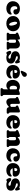

<svg xmlns="http://www.w3.org/2000/svg" viewBox="3076 -3874 1031 7222"><g transform="rotate(90 3591.0 -262.5)"><path d="M526.5 -342.5Q526.5 -304 497.8 -277.8Q469 -251.5 421 -251.5Q374.5 -251.5 351.2 -276.2Q328 -301 328 -339.5V-355.5Q328 -375.5 314.5 -386.8Q301 -398 279 -398Q252.5 -398 232.2 -373.2Q212 -348.5 212 -297.5Q212 -218 255 -178.2Q298 -138.5 360 -138.5Q394 -138.5 418.5 -145.8Q443 -153 467.5 -170.5Q494.5 -190 505 -189.5Q516.5 -189 523 -181Q529.5 -173 529.5 -155Q529.5 -110.5 499.8 -71.8Q470 -33 417 -9.5Q364 14 294 14Q217.5 14 156.5 -16.2Q95.5 -46.5 60.2 -100.8Q25 -155 25 -227.5Q25 -305 59.2 -366Q93.5 -427 156.2 -462Q219 -497 304.5 -497Q373 -497 422.8 -476.2Q472.5 -455.5 499.5 -420.5Q526.5 -385.5 526.5 -342.5Z M873 -497Q958.5 -497 1022 -464.2Q1085.5 -431.5 1120.5 -373.5Q1155.5 -315.5 1155.5 -239Q1155.5 -167.5 1119 -110.2Q1082.5 -53 1017 -19.5Q951.5 14 865 14Q780 14 716.5 -18.5Q653 -51 617.8 -109.5Q582.5 -168 582.5 -246Q582.5 -315.5 619 -372.5Q655.5 -429.5 720.8 -463.2Q786 -497 873 -497ZM910.5 -92Q934 -98.5 941.8 -142Q949.5 -185.5 930 -258Q909.5 -334.5 882.2 -367Q855 -399.5 830 -392.5Q807.5 -386 799 -344.8Q790.5 -303.5 810.5 -226Q830.5 -149.5 858 -117.5Q885.5 -85.5 910.5 -92Z M1468 -452V-406Q1525.5 -456.5 1570.2 -476.8Q1615 -497 1653 -497Q1720 -497 1761 -452.8Q1802 -408.5 1802 -337V-142Q1802 -116.5 1805.5 -106.8Q1809 -97 1816 -92L1823 -87Q1835 -78 1841.5 -68Q1848 -58 1848 -43Q1848 -23 1835.5 -11.5Q1823 0 1801 0H1592Q1550 0 1550 -43Q1550 -67 1569 -81L1577 -87Q1584.5 -92.5 1587.2 -103Q1590 -113.5 1590 -142V-286Q1590 -350 1535 -350Q1518.5 -350 1501.2 -345Q1484 -340 1468 -326V-142Q1468 -113.5 1470.8 -103Q1473.5 -92.5 1481 -87L1489 -81Q1508 -67 1508 -43Q1508 0 1466 0H1257Q1235.5 0 1222.8 -11.5Q1210 -23 1210 -43Q1210 -58 1216.5 -68.5Q1223 -79 1235 -87L1242 -92Q1249 -97.5 1252.5 -107Q1256 -116.5 1256 -142V-305Q1256 -327.5 1250.5 -335.8Q1245 -344 1236 -349L1229 -353Q1218 -360 1211 -368.5Q1204 -377 1204 -391Q1204 -421.5 1244 -437L1350 -478Q1375.5 -488 1392 -492.5Q1408.5 -497 1427 -497Q1446 -497 1457 -484.2Q1468 -471.5 1468 -452Z M2140.5 -416Q2113.5 -416 2101.5 -406.5Q2089.5 -397 2089.5 -384Q2089.5 -372 2100.5 -362Q2111.5 -352 2131.5 -348Q2262 -322 2315.8 -275.2Q2369.5 -228.5 2369.5 -160Q2369.5 -80 2314.5 -33Q2259.5 14 2144.5 14Q2099.5 14 2070.8 3Q2042 -8 2025.5 -8Q2009 -8 1999 3.5Q1989 15 1972.5 15Q1957 15 1943.8 4.2Q1930.5 -6.5 1920.5 -31L1902.5 -76Q1889 -110.5 1896.8 -135Q1904.5 -159.5 1924.5 -167Q1945.5 -174.5 1970.5 -166.8Q1995.5 -159 2012.5 -138Q2036.5 -109 2064.8 -87.5Q2093 -66 2135.5 -66Q2161 -66 2173.8 -77.5Q2186.5 -89 2186.5 -107Q2186.5 -125 2172.5 -136.2Q2158.5 -147.5 2121.5 -152Q2005.5 -166.5 1956 -214Q1906.5 -261.5 1906.5 -331Q1906.5 -381 1935 -418.2Q1963.5 -455.5 2013.5 -476.2Q2063.5 -497 2128.5 -497Q2188.5 -497 2215.2 -486Q2242 -475 2248.5 -475Q2264.5 -475 2276.8 -486Q2289 -497 2304.5 -497Q2318 -497 2329.2 -487Q2340.5 -477 2346.5 -453L2360.5 -396Q2367.5 -369 2362 -346Q2356.5 -323 2334.5 -317Q2317.5 -312.5 2298.2 -322.2Q2279 -332 2262.5 -352Q2238.5 -382 2206.8 -399Q2175 -416 2140.5 -416Z M2935 -311Q2935 -270 2910.2 -247.8Q2885.5 -225.5 2841 -225.5H2621Q2636 -177.5 2671.2 -154.2Q2706.5 -131 2757 -131Q2787.5 -131 2817 -141Q2846.5 -151 2870.5 -170Q2896 -190 2908.5 -189Q2917.5 -188.5 2925.2 -181.5Q2933 -174.5 2933 -157Q2933 -112.5 2903.8 -73.5Q2874.5 -34.5 2821.2 -10.2Q2768 14 2695 14Q2613 14 2552 -17Q2491 -48 2457.5 -103.8Q2424 -159.5 2424 -233Q2424 -309.5 2456 -369Q2488 -428.5 2550.2 -462.8Q2612.5 -497 2703 -497Q2775.5 -497 2827.5 -471.5Q2879.5 -446 2907.2 -403.8Q2935 -361.5 2935 -311ZM2611 -298.5Q2611 -293 2611 -288H2692Q2726 -288 2726 -321.5Q2726 -362 2709.8 -380Q2693.5 -398 2673 -398Q2648 -398 2629.5 -375Q2611 -352 2611 -298.5ZM2684.5 -666Q2704.5 -711 2731.2 -737.2Q2758 -763.5 2801 -756Q2838 -749.5 2856.2 -721.2Q2874.5 -693 2869 -661.5Q2863.5 -631 2843.5 -610.5Q2823.5 -590 2781.5 -569.5L2703.5 -531.5Q2689.5 -525 2674 -525.5Q2658.5 -526 2649.5 -535.5Q2639.5 -546.5 2641.5 -559.8Q2643.5 -573 2650 -588Z M3339.5 233Q3318 233 3305.2 221.5Q3292.5 210 3292.5 190Q3292.5 175 3299 164.5Q3305.5 154 3317.5 146L3324.5 141Q3331.5 135.5 3335 126Q3338.5 116.5 3338.5 91V-45Q3307 -16.5 3270.8 -1.2Q3234.5 14 3192.5 14Q3133 14 3086 -16.5Q3039 -47 3011.8 -100.8Q2984.5 -154.5 2984.5 -225Q2984.5 -306.5 3018 -367.8Q3051.5 -429 3109.5 -463Q3167.5 -497 3240.5 -497Q3316.5 -497 3369 -456L3421.5 -474Q3448 -483 3470 -489.5Q3492 -496 3514.5 -496Q3530.5 -496 3540.5 -486.5Q3550.5 -477 3550.5 -459V91Q3550.5 116.5 3554.2 126Q3558 135.5 3564.5 141L3571.5 146Q3583.5 154 3590 164.5Q3596.5 175 3596.5 190Q3596.5 210 3584 221.5Q3571.5 233 3549.5 233ZM3203.5 -249Q3203.5 -177 3228.8 -143Q3254 -109 3290.5 -109Q3317.5 -109 3338.5 -125.5V-367.5Q3326 -379.5 3312.5 -384.2Q3299 -389 3284.5 -389Q3248.5 -389 3226 -353.2Q3203.5 -317.5 3203.5 -249Z M3675.5 -146V-305Q3675.5 -327.5 3670 -335.8Q3664.5 -344 3655.5 -349L3648.5 -353Q3637.5 -360 3630.5 -368.5Q3623.5 -377 3623.5 -391Q3623.5 -421.5 3663.5 -437L3769.5 -478Q3795 -488 3811.5 -492.5Q3828 -497 3846.5 -497Q3865.5 -497 3876.5 -484.2Q3887.5 -471.5 3887.5 -452V-197Q3887.5 -133 3934.5 -133Q3949.5 -133 3964.2 -138Q3979 -143 3994.5 -157L3998.5 -161V-305Q3998.5 -327.5 3993 -335.8Q3987.5 -344 3978.5 -349L3971.5 -353Q3960.5 -360 3953.5 -368.5Q3946.5 -377 3946.5 -391Q3946.5 -421.5 3986.5 -437L4092.5 -478Q4118 -488 4134.5 -492.5Q4151 -497 4169.5 -497Q4188.5 -497 4199.5 -484.2Q4210.5 -471.5 4210.5 -452V-142Q4210.5 -116.5 4214.2 -107Q4218 -97.5 4224.5 -92L4231.5 -87Q4243.5 -79 4250 -68.5Q4256.5 -58 4256.5 -43Q4256.5 -23 4244 -11.5Q4231.5 0 4209.5 0H4099.5Q4063.5 0 4036 -26.2Q4008.5 -52.5 4008.5 -90Q3947 -33.5 3901.2 -9.8Q3855.5 14 3816.5 14Q3753.5 14 3714.5 -30.5Q3675.5 -75 3675.5 -146Z M4821 -311Q4821 -270 4796.2 -247.8Q4771.5 -225.5 4727 -225.5H4507Q4522 -177.5 4557.2 -154.2Q4592.5 -131 4643 -131Q4673.5 -131 4703 -141Q4732.5 -151 4756.5 -170Q4782 -190 4794.5 -189Q4803.5 -188.5 4811.2 -181.5Q4819 -174.5 4819 -157Q4819 -112.5 4789.8 -73.5Q4760.5 -34.5 4707.2 -10.2Q4654 14 4581 14Q4499 14 4438 -17Q4377 -48 4343.5 -103.8Q4310 -159.5 4310 -233Q4310 -309.5 4342 -369Q4374 -428.5 4436.2 -462.8Q4498.5 -497 4589 -497Q4661.5 -497 4713.5 -471.5Q4765.5 -446 4793.2 -403.8Q4821 -361.5 4821 -311ZM4497 -298.5Q4497 -293 4497 -288H4578Q4612 -288 4612 -321.5Q4612 -362 4595.8 -380Q4579.5 -398 4559 -398Q4534 -398 4515.5 -375Q4497 -352 4497 -298.5Z M5132.5 -452V-406Q5190 -456.5 5234.8 -476.8Q5279.5 -497 5317.5 -497Q5384.5 -497 5425.5 -452.8Q5466.5 -408.5 5466.5 -337V-142Q5466.5 -116.5 5470 -106.8Q5473.5 -97 5480.5 -92L5487.5 -87Q5499.5 -78 5506 -68Q5512.5 -58 5512.5 -43Q5512.5 -23 5500 -11.5Q5487.5 0 5465.5 0H5256.5Q5214.5 0 5214.5 -43Q5214.5 -67 5233.5 -81L5241.5 -87Q5249 -92.5 5251.8 -103Q5254.5 -113.5 5254.5 -142V-286Q5254.5 -350 5199.5 -350Q5183 -350 5165.8 -345Q5148.5 -340 5132.5 -326V-142Q5132.5 -113.5 5135.2 -103Q5138 -92.5 5145.5 -87L5153.5 -81Q5172.5 -67 5172.5 -43Q5172.5 0 5130.5 0H4921.5Q4900 0 4887.2 -11.5Q4874.5 -23 4874.5 -43Q4874.5 -58 4881 -68.5Q4887.5 -79 4899.5 -87L4906.5 -92Q4913.5 -97.5 4917 -107Q4920.5 -116.5 4920.5 -142V-305Q4920.5 -327.5 4915 -335.8Q4909.5 -344 4900.5 -349L4893.5 -353Q4882.5 -360 4875.5 -368.5Q4868.5 -377 4868.5 -391Q4868.5 -421.5 4908.5 -437L5014.5 -478Q5040 -488 5056.5 -492.5Q5073 -497 5091.5 -497Q5110.5 -497 5121.5 -484.2Q5132.5 -471.5 5132.5 -452Z M6058 -342.5Q6058 -304 6029.2 -277.8Q6000.5 -251.5 5952.5 -251.5Q5906 -251.5 5882.8 -276.2Q5859.5 -301 5859.5 -339.5V-355.5Q5859.5 -375.5 5846 -386.8Q5832.5 -398 5810.5 -398Q5784 -398 5763.8 -373.2Q5743.5 -348.5 5743.5 -297.5Q5743.5 -218 5786.5 -178.2Q5829.5 -138.5 5891.5 -138.5Q5925.5 -138.5 5950 -145.8Q5974.5 -153 5999 -170.5Q6026 -190 6036.5 -189.5Q6048 -189 6054.5 -181Q6061 -173 6061 -155Q6061 -110.5 6031.2 -71.8Q6001.5 -33 5948.5 -9.5Q5895.5 14 5825.5 14Q5749 14 5688 -16.2Q5627 -46.5 5591.8 -100.8Q5556.5 -155 5556.5 -227.5Q5556.5 -305 5590.8 -366Q5625 -427 5687.8 -462Q5750.5 -497 5836 -497Q5904.5 -497 5954.2 -476.2Q6004 -455.5 6031 -420.5Q6058 -385.5 6058 -342.5Z M6624.5 -311Q6624.5 -270 6599.8 -247.8Q6575 -225.5 6530.5 -225.5H6310.5Q6325.5 -177.5 6360.8 -154.2Q6396 -131 6446.5 -131Q6477 -131 6506.5 -141Q6536 -151 6560 -170Q6585.5 -190 6598 -189Q6607 -188.5 6614.8 -181.5Q6622.5 -174.5 6622.5 -157Q6622.5 -112.5 6593.2 -73.5Q6564 -34.5 6510.8 -10.2Q6457.5 14 6384.5 14Q6302.5 14 6241.5 -17Q6180.5 -48 6147 -103.8Q6113.5 -159.5 6113.5 -233Q6113.5 -309.5 6145.5 -369Q6177.5 -428.5 6239.8 -462.8Q6302 -497 6392.5 -497Q6465 -497 6517 -471.5Q6569 -446 6596.8 -403.8Q6624.5 -361.5 6624.5 -311ZM6300.5 -298.5Q6300.5 -293 6300.5 -288H6381.5Q6415.5 -288 6415.5 -321.5Q6415.5 -362 6399.2 -380Q6383 -398 6362.5 -398Q6337.5 -398 6319 -375Q6300.5 -352 6300.5 -298.5Z M6922.5 -416Q6895.5 -416 6883.5 -406.5Q6871.5 -397 6871.5 -384Q6871.5 -372 6882.5 -362Q6893.5 -352 6913.5 -348Q7044 -322 7097.8 -275.2Q7151.5 -228.5 7151.5 -160Q7151.5 -80 7096.5 -33Q7041.5 14 6926.5 14Q6881.5 14 6852.8 3Q6824 -8 6807.5 -8Q6791 -8 6781 3.5Q6771 15 6754.5 15Q6739 15 6725.8 4.2Q6712.5 -6.5 6702.5 -31L6684.5 -76Q6671 -110.5 6678.8 -135Q6686.5 -159.5 6706.5 -167Q6727.5 -174.5 6752.5 -166.8Q6777.5 -159 6794.5 -138Q6818.5 -109 6846.8 -87.5Q6875 -66 6917.5 -66Q6943 -66 6955.8 -77.5Q6968.5 -89 6968.5 -107Q6968.5 -125 6954.5 -136.2Q6940.5 -147.5 6903.5 -152Q6787.5 -166.5 6738 -214Q6688.5 -261.5 6688.5 -331Q6688.5 -381 6717 -418.2Q6745.5 -455.5 6795.5 -476.2Q6845.5 -497 6910.5 -497Q6970.5 -497 6997.2 -486Q7024 -475 7030.5 -475Q7046.5 -475 7058.8 -486Q7071 -497 7086.5 -497Q7100 -497 7111.2 -487Q7122.5 -477 7128.5 -453L7142.5 -396Q7149.5 -369 7144 -346Q7138.5 -323 7116.5 -317Q7099.5 -312.5 7080.2 -322.2Q7061 -332 7044.5 -352Q7020.5 -382 6988.8 -399Q6957 -416 6922.5 -416Z"/></g></svg>

Font: Fraunces 9pt S100 Black
Style: Regular
Weight: 900
Version: Version 1.000; ttfautohint (v1.8.3)